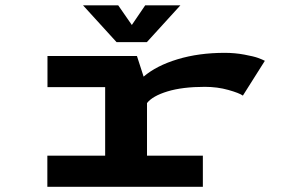

<svg xmlns="http://www.w3.org/2000/svg" viewBox="-20 -714 1090 734"><path d="M669.5 -693.5 541.5 -553H425.5L297.5 -693.5H432L484 -618.5L535 -693.5ZM542 -119H755.5V0H161V-119H382V-381H161.5V-500H503.5L529 -421Q578 -463 659 -487.5Q740 -512 839 -512Q878 -512 914.2 -505.2Q950.5 -498.5 966.8 -492.5Q983 -486.5 992.5 -481.5L908.5 -348.5Q894.5 -358.5 852.8 -370.2Q811 -382 763 -382Q677.5 -382 620.2 -364.5Q563 -347 542 -320Z"/></svg>

Font: League Mono Extended SemiBold
Style: Regular
Weight: 600
Width: 9
Designer: Tyler Finck
Foundry: The League of Moveable Type / Tyler Finck
Version: Version 2.210